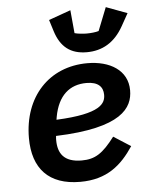

<svg xmlns="http://www.w3.org/2000/svg" viewBox="-55 -823 710 882"><g transform="rotate(-5 300.0 -382.5)"><path d="M279.5 12.1C404.1 12.1 471.2 -47.9 526.6 -131L447.8 -181.5C392.8 -109 357.2 -85.2 294.7 -85.2C212 -85.2 185.7 -128.2 185.7 -188.6C185.7 -192.8 185.7 -198.9 186.8 -207.7C492.5 -218 544 -307.2 544 -387.1C544 -480.1 462 -528.1 359 -528.1C181.5 -528.1 61.8 -398.4 61.8 -208.5C61.8 -67.8 134.9 12.1 279.5 12.1ZM195.3 -281.6 197.4 -294.4C215.2 -392.8 269.9 -437.9 346.9 -437.9C400.9 -437.9 423.3 -413.4 423.3 -377.1C423.3 -338.4 402.7 -290.8 195.3 -281.6ZM201.3 -741.1 217.7 -688.6C241.1 -614 286.6 -578.5 361.5 -578.5C432.5 -578.5 490.4 -610.8 531.2 -683.9L563.2 -741.1L465.9 -777.3L423.7 -670.8C410.9 -666.5 386.4 -664.1 368.3 -664.1C353 -664.1 326 -666.5 312.5 -670.8L302.6 -777.3Z"/></g></svg>

Font: Margiela Mono Italic SmBold It
Style: Regular
Weight: 600
Designer: Mike Abbink, Paul van der Laan, Pieter van Rosmalen
Foundry: Bold Monday
Version: Version 2.003 2021